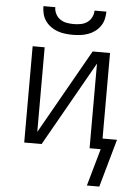

<svg xmlns="http://www.w3.org/2000/svg" viewBox="-62 -786 723 1033"><g transform="rotate(5 300.0 -269.5)"><path d="M300 -600Q279 -600 258.5 -602.5Q238 -605 218 -612Q198 -619 181 -631.5Q164 -644 152 -661Q140 -678 135 -698.5Q130 -719 130 -740H194Q194 -721 203 -703.5Q212 -686 227.5 -675.5Q243 -665 262 -661.5Q281 -658 300 -658Q319 -658 338 -661.5Q357 -665 372.5 -675.5Q388 -686 397 -703.5Q406 -721 406 -740H470Q470 -719 465 -698.5Q460 -678 448 -661Q436 -644 419 -631.5Q402 -619 382 -612Q362 -605 341.5 -602.5Q321 -600 300 -600ZM447 201 504 0H444V-457L185 0H91V-520H156V-63L415 -520H509V-58H587L514 201Z"/></g></svg>

Font: Iosevka Aile Custom Light
Style: Regular
Weight: 300
Designer: Belleve Invis
Foundry: Belleve Invis
Version: Version 17.0.2; ttfautohint (v1.8.3)